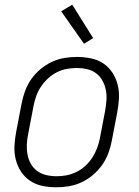

<svg xmlns="http://www.w3.org/2000/svg" viewBox="-20 -784 590 816"><path d="M219 12Q189 12 160 6Q131 0 108 -15.5Q85 -31 69.5 -54.5Q54 -78 47 -106Q40 -134 41.5 -164Q43 -194 49 -225L72 -345Q77 -371 86.5 -397Q96 -423 112.5 -447Q129 -471 152 -490Q175 -509 200.5 -521Q226 -533 253 -537.5Q280 -542 307 -542Q337 -542 366.5 -536Q396 -530 419 -514.5Q442 -499 457.5 -475.5Q473 -452 480 -424Q487 -396 485.5 -366Q484 -336 478 -305L455 -185Q450 -159 440.5 -133Q431 -107 414 -83Q397 -59 374.5 -40Q352 -21 326 -9Q300 3 273 7.5Q246 12 219 12ZM221 -35Q242 -35 263 -39Q284 -43 304.5 -53Q325 -63 342 -78.5Q359 -94 371.5 -113Q384 -132 392 -153Q400 -174 404 -194L427 -314Q431 -337 432.5 -359.5Q434 -382 429.5 -403Q425 -424 415 -442Q405 -460 388.5 -472.5Q372 -485 350.5 -490Q329 -495 306 -495Q285 -495 263.5 -491Q242 -487 222 -477Q202 -467 185 -451.5Q168 -436 155 -417Q142 -398 134.5 -377Q127 -356 123 -336L100 -216Q95 -193 94 -170.5Q93 -148 97 -127Q101 -106 111 -88Q121 -70 138 -57.5Q155 -45 176.5 -40Q198 -35 221 -35ZM337 -598 240 -736 287 -764 376 -622Z"/></svg>

Font: Lode Dark Term
Style: Italic
Weight: 400
Italic angle: -11°
Monospace: yes
Designer: Belleve Invis
Foundry: Belleve Invis
Version: Version 29.2.0